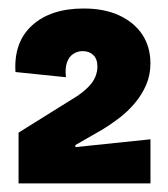

<svg xmlns="http://www.w3.org/2000/svg" viewBox="-20 -697 390 447"><path d="M23.2 -270V-388.2L161.2 -474.3Q177.2 -485.7 187.2 -496.2Q197.3 -506.7 202.1 -518.6Q206.8 -530.5 206.8 -541.8Q206.8 -559.7 197.3 -568.8Q187.8 -578 172.3 -578Q160.7 -578 150.8 -571.6Q140.8 -565.2 136 -552Q131.2 -538.8 133.5 -517.2L16 -529.3Q11.8 -599.3 55.1 -638.2Q98.3 -677.2 174.8 -677.2Q223.5 -677.2 258.3 -660.8Q293.2 -644.3 311.7 -615.9Q330.2 -587.5 330.2 -549.3Q330.2 -522.3 320.2 -499.2Q310.3 -476.2 293.5 -456.4Q276.7 -436.7 256.7 -421.5Q236.7 -406.3 216.5 -394.3L155.5 -359.3V-354.5L330.3 -372.7V-270Z"/></svg>

Font: Bricolage Grotesque 96pt ExtraBold SemiCondensed
Style: Regular
Weight: 800
Width: 4
Version: Version 1.001;gftools[0.9.33.dev8+g029e19f]